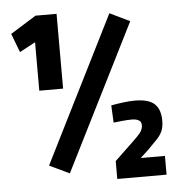

<svg xmlns="http://www.w3.org/2000/svg" viewBox="-55 -781 854 908"><g transform="rotate(-5 372.0 -326.5)"><path d="M134 -373V-603L59 -563L25 -652L147 -728H247V-373ZM244 29 149 -16 496 -709 591 -663ZM465 75V-10L552 -93Q577 -116 590 -132.5Q603 -149 603 -169Q603 -184 591.5 -191.5Q580 -199 556 -199Q537 -199 512.5 -196.5Q488 -194 471 -192L467 -274Q487 -278 519.5 -282.5Q552 -287 580 -287Q645 -287 673 -261Q701 -235 701 -181Q701 -153 693 -133.5Q685 -114 667.5 -95.5Q650 -77 623 -50L584 -14H699V75Z"/></g></svg>

Font: Cairo Play ExtraBold
Style: Regular
Weight: 800
Version: Version 3.119